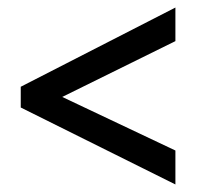

<svg xmlns="http://www.w3.org/2000/svg" viewBox="-20 -612 521 509"><path d="M445 -123V-213L145 -355L445 -503V-592L35 -382V-327Z"/></svg>

Font: Noto Sans Armenian Condensed Medium
Style: Regular
Weight: 500
Width: 3
Designer: Monotype Design Team
Foundry: Monotype Imaging Inc.
Version: Version 2.008